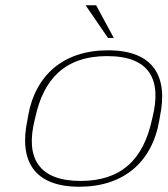

<svg xmlns="http://www.w3.org/2000/svg" viewBox="-20 -700 636 729"><path d="M86 -256 84 -244C51 -87 111 9 281 9C449 9 558 -84 585 -244L587 -256C620 -412 561 -509 390 -509C222 -509 113 -416 86 -256ZM112 -246 114 -254C145 -399 226 -487 387 -487C547 -487 595 -399 559 -254L557 -246C524 -92 438 -13 286 -13C128 -13 75 -99 112 -246ZM305 -680 390 -556H412L345 -680Z"/></svg>

Font: LT Wave Thin
Style: Italic
Weight: 100
Designer: Daniel Lyons
Version: Version 2.5 (Glyphs App)